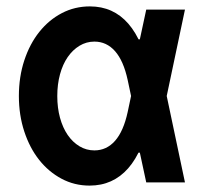

<svg xmlns="http://www.w3.org/2000/svg" viewBox="-20 -570 640 600"><path d="M397 -305V-235L379 -320Q366 -380 339.6 -410Q313.1 -440 275 -440Q249.9 -440 228.4 -427Q207 -414 191.5 -391.5Q176 -369 167.5 -337.8Q159 -306.6 159 -269.8Q159 -233 167.5 -202Q176 -171 191.5 -148.3Q207 -125.7 228.5 -112.8Q249.9 -100 275 -100Q313.1 -100 339.6 -130Q366 -160 379 -220ZM451 -210Q428 -98 380.5 -44Q333 10 260 10Q212.5 10 172.3 -11.5Q132 -33 102.4 -70.3Q72.8 -107.7 55.9 -159Q39 -210.3 39 -270Q39 -330 56 -381.5Q73 -433 103 -470.5Q133 -508 173.3 -529Q213.5 -550 261 -550Q334 -550 381 -496Q428 -442 451 -330L463 -270ZM403 -447H417L437 -540H558L501 -270L558 0H437L417 -93H403L422 -270Z"/></svg>

Font: CommitMonoV142 ExtLt
Style: Regular
Weight: 200
Monospace: yes
Designer: Eigil Nikolajsen
Foundry: Eigil Nikolajsen
Version: Version 1.142